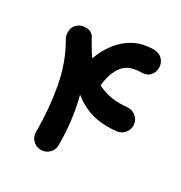

<svg xmlns="http://www.w3.org/2000/svg" viewBox="-167 -766 898 952"><g transform="rotate(30 281.5 -290.5)"><path d="M47.9 -557.6Q69.3 -575.2 99.1 -572.5Q128.9 -569.8 142.1 -544.9Q154.8 -522 168 -499.5Q181.2 -477.1 196.3 -456.5Q214.4 -508.3 247.1 -551.5Q279.8 -594.7 327.4 -620.6Q375 -646.5 438 -646.5Q471.2 -646.5 489 -626.7Q506.8 -606.9 506.8 -580.1Q506.8 -554.7 489.7 -535.9Q472.7 -517.1 438 -517.1Q371.1 -517.1 339.1 -476.6Q307.1 -436 298.8 -361.3Q325.2 -347.2 357.2 -339.1Q389.2 -331.1 427.7 -331.1Q437.5 -331.1 447.5 -331.5Q457.5 -332 468.3 -333Q494.6 -335.9 515.9 -318.4Q537.1 -300.8 539.6 -274.4Q542.5 -248.5 525.1 -227.5Q507.8 -206.5 481.4 -203.6Q456.1 -200.7 431.6 -200.7Q370.1 -200.7 320.8 -219.5Q271.5 -238.3 233.9 -270Q267.1 -145.5 267.1 0Q267.1 26.9 247.8 45.7Q228.5 64.5 201.7 64.5Q175.3 64.5 156.2 45.7Q137.2 26.9 137.2 0Q137.2 -133.3 115.2 -253.4Q93.3 -373.5 35.2 -472.7Q24.4 -491.2 26.4 -516.1Q28.3 -541 47.9 -557.6Z"/></g></svg>

Font: Mikhak-DS2-FD Bold
Style: Regular
Weight: 700
Designer: Amin Abedi
Version: Version 3.4